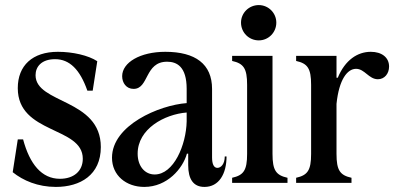

<svg xmlns="http://www.w3.org/2000/svg" viewBox="-20 -720 1560 756"><path d="M200 16C296 16 377 -31 377 -141C377 -332 120 -311 120 -424C120 -457 143 -487 197 -487C254 -487 295 -446 324 -363H345L363 -479C328 -502 266 -516 208 -516C108 -516 50 -462 50 -373C50 -191 306 -223 306 -95C306 -46 270 -16 216 -16C144 -16 97 -74 71 -171H50L30 -42C71 -9 129 16 200 16Z M785 16C842 16 872 -35 872 -104H865C865 -74 850 -59 836 -59C822 -59 815 -74 815 -100V-370C815 -468 749 -516 631 -516C532 -516 461 -474 461 -420C461 -394 477 -370 506 -370C567 -370 549 -477 638 -477C676 -477 715 -458 715 -370V-314C607 -306 421 -227 421 -99C421 -29 477 16 548 16C639 16 700 -57 716 -115H721V-70C721 -15 741 16 785 16ZM522 -115C522 -213 628 -270 715 -277V-242C713 -149 664 -33 589 -33C550 -33 522 -66 522 -115Z M894 0H1112V-20C1067 -30 1053 -49 1053 -114V-500H894V-480C939 -470 953 -451 953 -386V-114C953 -49 939 -30 894 -20ZM929 -631C929 -592 960 -561 999 -561C1037 -561 1068 -592 1068 -631C1068 -669 1037 -700 999 -700C960 -700 929 -669 929 -631Z M1146 0H1364V-20C1319 -30 1305 -49 1305 -114V-311C1315 -408 1348 -449 1382 -449C1416 -449 1432 -408 1468 -408C1494 -408 1512 -430 1512 -458C1512 -494 1483 -516 1440 -516C1388 -516 1339 -484 1310 -414H1305V-500H1146V-480C1191 -470 1205 -451 1205 -386V-114C1205 -49 1191 -30 1146 -20Z"/></svg>

Font: RL Madena
Style: Regular
Weight: 400
Designer: I Kadek Wantara Putra
Foundry: Roughlines ID
Version: Version 1.000;Glyphs 3.1.2 (3151)